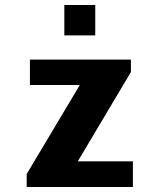

<svg xmlns="http://www.w3.org/2000/svg" viewBox="-20 -750 640 770"><path d="M87 0V-52L300 -409H100V-511H505V-461L292 -103H513V0ZM238 -608V-730H362V-608Z"/></svg>

Font: Chivo Mono
Style: Bold
Weight: 700
Monospace: yes
Designer: Hector Gatti
Foundry: Omnibus-Type
Version: Version 1.008; ttfautohint (v1.8.4.7-5d5b)